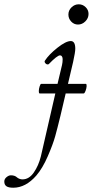

<svg xmlns="http://www.w3.org/2000/svg" viewBox="-169 -608 434 898"><path d="M195.8 -493.2Q177.2 -493.2 164.1 -507.1Q150.9 -521 150.9 -540Q150.9 -559.6 165.5 -573.7Q180.2 -587.9 199.2 -587.9Q217.8 -587.9 231.4 -574.7Q245.1 -561.5 245.1 -543Q245.1 -522.9 230.2 -508.1Q215.3 -493.2 195.8 -493.2ZM16.1 -170.9Q12.2 -172.4 12.5 -182.4Q12.7 -192.4 16.4 -204.1Q20 -215.8 23.9 -215.8H100.1L121.1 -304.2Q124 -315.9 124 -331.1Q124 -338.9 120.8 -344Q117.7 -349.1 111.8 -349.1Q98.6 -349.1 59.1 -308.1Q55.7 -305.7 50.5 -307.1Q45.4 -308.6 41.7 -314.2Q38.1 -319.8 41 -324.2Q59.6 -353 99.4 -384.5Q139.2 -416 162.1 -416Q183.1 -416 183.1 -379.9Q183.1 -364.3 172.9 -317.9L148.9 -215.8H232.9Q236.8 -214.4 236.1 -204.3Q235.4 -194.3 231 -182.6Q226.6 -170.9 222.2 -170.9H138.2L113.8 -66.9Q99.6 -8.3 89.1 29.5Q78.6 67.4 54.4 123Q30.3 178.7 1 212.9Q-48.8 270 -106.9 270Q-129.4 270 -139.2 262.9Q-148.9 255.9 -148.9 241.2Q-148.9 229 -138.4 220.5Q-127.9 211.9 -118.2 211.9Q-99.1 211.9 -88.9 222.2Q-77.1 231 -64 231Q-33.2 231 -11 199Q11.2 167 22 124L89.8 -170.9Z"/></svg>

Font: Junicode SmCond Light
Style: Italic
Weight: 300
Width: 4
Italic angle: -11°
Designer: Peter S. Baker
Version: Version 2.206